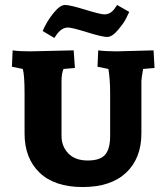

<svg xmlns="http://www.w3.org/2000/svg" viewBox="-20 -743 669 774"><path d="M550 -416V-205Q550 -105 488.5 -47Q427 11 313.5 11Q200 11 139.5 -47Q79 -105 79 -205V-368Q79 -439 72 -465L28 -474L31 -540Q55 -536 102 -536L277 -540L282 -469L236 -465Q228 -446 228 -416V-195Q228 -153 255.5 -124.5Q283 -96 333.5 -96Q384 -96 404 -119.5Q424 -143 424 -195V-368Q424 -423 417 -465L373 -474L376 -540Q404 -536 451 -536L599 -540L603 -469L557 -465Q550 -427 550 -416ZM254 -632Q227 -632 206 -600L199 -590L152 -618Q168 -656 195 -689.5Q222 -723 242 -723Q262 -723 323.5 -704Q385 -685 401 -685Q428 -685 446 -714L452 -723L501 -695Q496 -684 487.5 -667Q479 -650 455.5 -622Q432 -594 412 -594Q392 -594 331 -613Q270 -632 254 -632Z"/></svg>

Font: Andada SC
Style: Bold
Weight: 700
Designer: Carolina Giovagnoli
Foundry: Carolina Giovagnoli
Version: Version 1.003